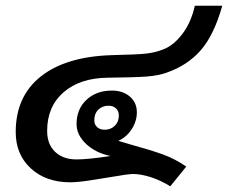

<svg xmlns="http://www.w3.org/2000/svg" viewBox="-20 -628 798 672"><path d="M446 -19Q428 -19 366 -8Q330 -2 290.5 4Q251 10 225 10Q141 10 88 -38.5Q35 -87 35 -166Q35 -291 123 -360.5Q211 -430 371 -435Q461 -437 492 -440.5Q523 -444 551 -455Q588 -469 618.5 -509.5Q649 -550 662 -608H758Q729 -505 682.5 -452Q636 -399 564 -374Q533 -363 491.5 -360Q450 -357 357 -356Q260 -355 202.5 -305Q145 -255 145 -170Q145 -123 173 -96.5Q201 -70 248 -70Q288 -70 367 -82Q314 -93 281 -124.5Q248 -156 248 -194Q248 -246 282.5 -278.5Q317 -311 372 -311Q410 -311 434.5 -290Q459 -269 459 -235Q459 -204 441 -176Q423 -148 394 -135Q419 -128 438 -122Q507 -103 550 -87.5Q593 -72 632 -45L576 24Q540 2 506 -8.5Q472 -19 446 -19ZM396 -224Q396 -239 386 -248.5Q376 -258 360 -258Q338 -258 324 -244Q310 -230 310 -207Q310 -192 320 -183Q330 -174 346 -174Q368 -174 382 -188Q396 -202 396 -224Z"/></svg>

Font: Sarabun SemiBold
Style: Italic
Weight: 600
Italic angle: -10°
Designer: Suppakit Chalermlarp | Katatrad Co.,Ltd.
Foundry: Cadson Demak Co.,Ltd.
Version: Version 1.000; ttfautohint (v1.6)